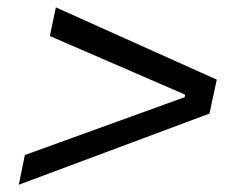

<svg xmlns="http://www.w3.org/2000/svg" viewBox="-20 -625 640 528"><path d="M31.7 -117 48.4 -198.7 487.6 -357.7 489.4 -364.6 117.1 -525.9 133.6 -604.7 576.1 -406 556.1 -312.7Z"/></svg>

Font: Mona Sans
Style: Italic
Weight: 200
Italic angle: -11.6951°
Designer: Deni Anggara
Foundry: GitHub
Version: Version 2.000